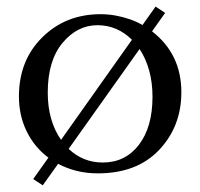

<svg xmlns="http://www.w3.org/2000/svg" viewBox="-20 -513 603 579"><path d="M273.9 -437Q212.9 -437 168.5 -383.5Q124 -330.1 124 -233.9Q124 -148.9 164.1 -91.3L377.9 -393.1Q333.5 -437 273.9 -437ZM526.9 -234.9Q526.9 -131.8 460 -61Q393.1 9.8 274.9 9.8Q209.5 9.8 155.3 -19L108.9 45.9L80.1 26.9L126 -37.6Q84 -68.8 60.5 -116.7Q37.1 -164.6 37.1 -222.2Q37.1 -331.1 107.7 -400.6Q178.2 -470.2 283.2 -470.2Q305.7 -470.2 327.6 -466.3Q349.6 -462.4 370.4 -455.3Q391.1 -448.2 409.7 -437.5L449.2 -493.2L478 -474.1L438.5 -418.5Q526.9 -350.1 526.9 -234.9ZM400.9 -365.2 187 -64Q230.5 -22.9 290 -22.9Q357.9 -22.9 398.9 -76.4Q439.9 -129.9 439.9 -221.2Q439.9 -264.2 429.7 -300.8Q419.4 -337.4 400.9 -365.2Z"/></svg>

Font: Linux Libertine Capitals
Style: Small Caps
Weight: 400
Designer: Philipp H. Poll
Foundry: Philipp H. Poll
Version: Version 5.1.3